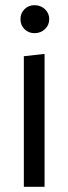

<svg xmlns="http://www.w3.org/2000/svg" viewBox="-20 -721 264 741"><path d="M72 -504 152 -513V0H72ZM59 -647Q59 -670 74.5 -685.5Q90 -701 113 -701Q137 -701 153.5 -685.5Q170 -670 170 -647Q170 -624 153.5 -608.5Q137 -593 113 -593Q90 -593 74.5 -608.5Q59 -624 59 -647Z"/></svg>

Font: Actor
Style: Regular
Weight: 400
Designer: Thomas Junold
Foundry: Thomas Junold
Version: Version 1.001